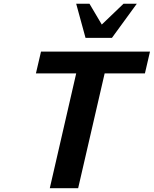

<svg xmlns="http://www.w3.org/2000/svg" viewBox="-20 -995 813 1015"><path d="M703.1 -975.1 571.8 -794.9H432.1L382.8 -975.1H453.1L518.1 -865.2L632.8 -975.1ZM746.1 -606.9H533.2L393.1 0H243.2L382.8 -606.9H169.9L196.8 -722.2H772.9Z"/></svg>

Font: Perun
Style: Bold Italic
Weight: 700
Italic angle: -12°
Foundry: Copyright (c) Stefan Peev, Context Ltd, 2016
Version: Version 001.000